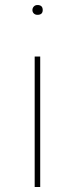

<svg xmlns="http://www.w3.org/2000/svg" viewBox="-20 -744 298 764"><path d="M129 -724Q150 -724 150 -704Q150 -685 129 -685Q120 -685 114.5 -690.5Q109 -696 109 -704Q109 -712 114.5 -718Q120 -724 129 -724ZM140 -519V0H118V-519Z"/></svg>

Font: FiraGO Thin
Style: Regular
Weight: 100
Designer: bBox Type
Foundry: bBox Type GmbH
Version: Version 1.001;PS 001.001;hotconv 1.0.88;makeotf.lib2.5.64775